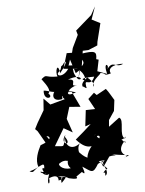

<svg xmlns="http://www.w3.org/2000/svg" viewBox="-130 -1193 1009 1335"><g transform="rotate(-10 374.5 -525.5)"><path d="M317 -513 212 -494 172 -543 159 -463 103 -384 78 -344 93 -326 143 -218C207 -202 134 -248 125 -211C181 -217 177 -236 147 -282C179 -277 177 -247 96 -227C73 -191 41 -133 55 -81C9 -57 17 -44 -11 -62C60 -69 108 -124 93 -64C72 -79 73 -41 117 -12C27 -87 67 -9 110 -36C41 -60 94 1 121 -21C83 55 118 65 115 9C198 -18 174 49 176 36C176 36 238 35 177 4C228 24 255 5 195 57C187 -15 257 36 247 32C237 28 326 63 303 31C392 -23 363 8 335 -11C371 43 367 12 356 -30C415 16 420 35 467 -31C429 -7 512 -61 511 -35C465 -40 460 -52 519 -46C471 -35 547 29 504 61C499 5 544 49 493 37C533 -10 541 47 488 -39C508 0 479 22 559 -74C541 -57 545 -74 599 -67C555 -86 575 -75 690 -52C625 -31 665 -36 675 -54C660 -53 611 -92 670 -149C688 -164 694 -101 636 -203C652 -124 710 -214 682 -171C642 -199 703 -301 667 -321L587 -271L595 -317L640 -373L656 -448C641 -476 629 -508 611 -534L541 -503L525 -522L479 -486L513 -409L448 -413L425 -302L465 -312C426 -281 385 -252 344 -223C415 -128 461 -158 512 -190C460 -232 529 -231 506 -203C455 -249 461 -279 426 -198C495 -188 409 -192 485 -235C395 -151 498 -223 435 -162C486 -186 413 -148 402 -85C351 -114 351 -157 306 -157C263 -101 246 -67 275 -33C209 -30 190 -77 203 -79C239 -101 267 -99 364 -27C367 -97 328 -153 369 -194C306 -151 260 -192 273 -254C319 -179 221 -206 278 -268C244 -179 271 -191 193 -203L274 -316L332 -276L307 -376L339 -455L416 -442L371 -562L389 -551L327 -579L306 -528ZM401 -778 424 -678 470 -703 499 -823 539 -821 605 -842 610 -866 653 -991 597 -1026 636 -1112 599 -1057 478 -969 484 -938 434 -854 423 -822 386 -826 345 -723 457 -703 435 -637 472 -727 384 -739ZM344 -749C369 -785 394 -775 318 -698C312 -783 283 -710 295 -677C198 -685 230 -710 182 -678C218 -620 232 -590 212 -571C250 -535 169 -522 183 -597C205 -597 274 -554 270 -589C237 -573 220 -506 301 -517C310 -576 279 -498 354 -559C352 -565 329 -565 403 -548C312 -516 340 -584 419 -595C352 -587 439 -638 363 -643C458 -672 469 -616 432 -635C388 -707 431 -695 391 -737C350 -665 289 -674 302 -700C358 -751 348 -748 314 -694L333 -743ZM581 -749C594 -800 587 -812 479 -804C466 -761 517 -749 468 -714C469 -699 478 -698 412 -710C428 -731 495 -665 479 -617C456 -626 446 -640 546 -632C508 -558 475 -642 479 -576C488 -540 454 -592 458 -573C438 -607 498 -629 496 -636C556 -577 527 -566 530 -562C519 -619 633 -652 576 -651C649 -646 595 -622 664 -634C641 -685 724 -693 760 -685C703 -662 695 -725 645 -667C668 -697 622 -729 638 -635L574 -665L597 -743Z"/></g></svg>

Font: Hussar Lance
Style: ExBdObl
Weight: 700
Foundry: Cannot Into Space Fonts, PlusOne Fonts
Version: Version 2.270